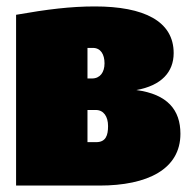

<svg xmlns="http://www.w3.org/2000/svg" viewBox="-20 -577 589 597"><path d="M404 -297C482 -311 520 -353 520 -412C520 -511 428 -557 275 -557C199 -557 127 -548 30 -531V0H289C439 0 541 -51 541 -161C541 -235 501 -284 404 -297ZM269 -428C293 -428 305 -408 305 -380C305 -352 291 -333 266 -333H252V-428ZM279 -135H252V-235H278C302 -235 316 -215 316 -185C316 -156 309 -135 279 -135Z"/></svg>

Font: Fira Sans Ultra
Style: Regular
Weight: 950
Designer: Carrois Corporate & Edenspiekermann AG
Foundry: Carrois Corporate GbR & Edenspiekermann AG
Version: Version 4.203;PS 004.203;hotconv 1.0.88;makeotf.lib2.5.64775